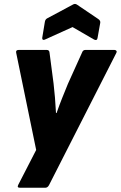

<svg xmlns="http://www.w3.org/2000/svg" viewBox="-20 -744 597 950"><path d="M79 185Q63 185 70 171L159 -2L60 -483Q57 -497 73 -497H211Q224 -497 225 -484L245 -331Q249 -297 252 -261Q255 -225 257 -185H260Q274 -225 288 -260Q302 -295 316 -329L386 -484Q388 -490 392 -493.5Q396 -497 403 -497H546Q552 -497 555.5 -493Q559 -489 556 -483L223 171Q216 185 204 185ZM204 -549Q197 -545 192.5 -547.5Q188 -550 189 -557L202 -636Q204 -648 213 -653L340 -721Q351 -728 361 -721L466 -650Q478 -642 476 -631L463 -558Q461 -541 446 -548L339 -610Z"/></svg>

Font: Sofia Sans Black
Style: Italic
Weight: 900
Italic angle: -9°
Version: Version 4.100-B